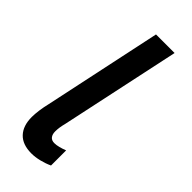

<svg xmlns="http://www.w3.org/2000/svg" viewBox="-187 -569 610 610"><g transform="rotate(45 117.5 -264.5)"><path d="M102.1 9.8Q62 9.8 41.5 -12Q21 -33.7 21 -73.2Q21 -85.9 23.4 -104Q25.9 -122.1 30.3 -140.1L114.7 -537.6H198.2L111.8 -132.8Q108.9 -121.6 107.4 -111.8Q106 -102.1 106 -93.3Q106 -80.1 112.1 -72.5Q118.2 -64.9 130.4 -64.9Q139.6 -64.9 150.9 -67.9Q162.1 -70.8 173.3 -75.2V-7.3Q156.7 0.5 137.7 5.1Q118.7 9.8 102.1 9.8Z"/></g></svg>

Font: Open Sans Condensed Medium
Style: Italic
Weight: 500
Width: 3
Italic angle: -12°
Designer: Monotype Design Team
Foundry: Monotype Imaging Inc.
Version: Version 3.000